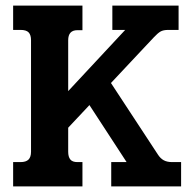

<svg xmlns="http://www.w3.org/2000/svg" viewBox="-20 -667 695 687"><path d="M27 -87H53Q73 -87 82 -96Q91 -105 91 -124V-523Q91 -542 82.5 -551Q74 -560 53 -560H27V-647H275V-559H257Q224 -559 224 -523V-341L428 -560H382V-647H619V-560H583Q564 -560 554 -554Q544 -548 530 -533L377 -370L545 -114Q554 -100 566 -93.5Q578 -87 596 -87H628V0H378V-87H433L300 -291L224 -210V-124Q224 -106 231.5 -96.5Q239 -87 257 -87H275V0H27Z"/></svg>

Font: Pridi Medium
Style: Regular
Weight: 500
Designer: Katatrad Team
Foundry: CadsonDemak
Version: Version 1.001